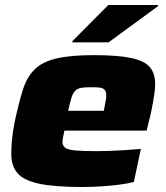

<svg xmlns="http://www.w3.org/2000/svg" viewBox="-20 -738 661 766"><path d="M307 8Q198 8 136.5 -5Q75 -18 50 -47Q25 -76 25 -123Q25 -150 28 -182.5Q31 -215 39 -254Q55 -328 71 -379Q87 -430 117.5 -460.5Q148 -491 204 -504.5Q260 -518 353 -518Q451 -518 504 -506.5Q557 -495 578 -470Q599 -445 599 -403Q599 -384 595 -357.5Q591 -331 585.5 -303.5Q580 -276 574 -254L565 -217H237Q234 -202 231.5 -190.5Q229 -179 229 -171Q230 -156 241 -148Q252 -140 282 -137.5Q312 -135 367 -135Q389 -135 417.5 -136Q446 -137 478.5 -139Q511 -141 542 -144L514 -12Q492 -6 457.5 -1.5Q423 3 384 5.5Q345 8 307 8ZM252 -296H394L397 -311Q400 -327 402 -337.5Q404 -348 404 -357Q404 -372 397.5 -379.5Q391 -387 378.5 -388.5Q366 -390 344 -390Q319 -390 304 -387.5Q289 -385 280 -376Q271 -367 265 -348Q259 -329 252 -296ZM268 -569 269 -574 412 -718H611L610 -713L413 -569Z"/></svg>

Font: Saira Expanded ExtraBold
Style: Italic
Weight: 800
Width: 7
Italic angle: -12°
Designer: Hector Gatti with collaboration of the Omnibus-Type team
Foundry: Omnibus-Type
Version: Version 1.101